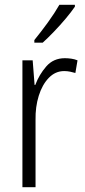

<svg xmlns="http://www.w3.org/2000/svg" viewBox="-20 -785 356 805"><path d="M252 -541Q265 -541 279 -539Q293 -537 305 -532L296 -479Q286 -482 274 -484.5Q262 -487 249 -487Q212 -487 184.5 -458.5Q157 -430 142.5 -383.5Q128 -337 129 -282V0H74V-532H117L125 -429H128Q144 -472 174 -506.5Q204 -541 252 -541ZM294 -757Q279 -735 255.5 -707Q232 -679 206 -652Q180 -625 159 -606H124V-617Q154 -654 181.5 -692Q209 -730 229 -765H294Z"/></svg>

Font: Noto Sans Sinhala Condensed Light
Style: Regular
Weight: 300
Width: 3
Designer: Jelle Bosma - Monotype Design Team
Foundry: Monotype Imaging Inc.
Version: Version 2.006; ttfautohint (v1.8.4.7-5d5b)